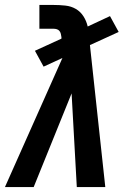

<svg xmlns="http://www.w3.org/2000/svg" viewBox="-38 -755 558 775"><path d="M-18 0 214 -521 138 -486 103 -550 210 -599V-605Q210 -605 210 -605Q210 -605 210 -605Q210 -605 210 -605Q210 -605 210 -605Q209 -612 207.5 -618.5Q206 -625 202 -630Q198 -635 191.5 -637Q185 -639 178 -639H121V-735H178Q202 -735 225.5 -732.5Q249 -730 268 -719Q287 -708 299 -689Q311 -670 316 -648L406 -690L441 -626L325 -573L387 0H272L251 -378L98 0Z"/></svg>

Font: Iosevka SS04 Oblique
Style: Bold
Weight: 700
Italic angle: -9°
Monospace: yes
Designer: Belleve Invis
Foundry: Belleve Invis
Version: Version 19.0.0; ttfautohint (v1.8.4)